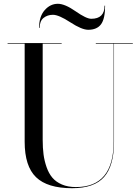

<svg xmlns="http://www.w3.org/2000/svg" viewBox="-20 -977 735 1012"><path d="M259 -899Q230 -899 209.5 -882.5Q189 -866 189 -830H186Q186 -890 215.5 -923.5Q245 -957 285 -957Q322 -957 378.5 -917.5Q435 -878 461 -878Q531 -878 531 -947H534Q534 -878 512.5 -849Q491 -820 445 -820Q411 -820 350.5 -859.5Q290 -899 259 -899ZM20 -750H305V-747H205V-240Q205 -197 209.5 -163Q214 -129 225.5 -96Q237 -63 256 -40.5Q275 -18 306.5 -4.5Q338 9 380 9Q579 9 579 -230V-747H485V-750H680V-747H581V-230Q581 -104 529 -44.5Q477 15 360 15Q230 15 170 -43Q110 -101 110 -230V-747H20Z"/></svg>

Font: Bodoni* 72
Style: Regular
Weight: 400
Version: Version 1.003